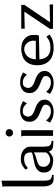

<svg xmlns="http://www.w3.org/2000/svg" viewBox="884 -1604 729 2536"><g transform="rotate(-90 1248.0 -336.5)"><path d="M44.9 -666Q66.4 -669.9 128.9 -680.7Q128.9 -542 128.9 -125Q128.9 -50.8 149.4 -33.2Q169.9 -14.6 206.1 -14.6Q206.1 -6.8 206.1 8.8Q172.9 8.8 137.7 6.8Q103.5 3.9 80.1 -23.4Q68.4 -38.1 61.5 -62.5Q53.7 -86.9 53.7 -125Q53.7 -295.9 53.7 -638.7Q53.7 -647.5 51.8 -654.3Q48.8 -661.1 44.9 -666Z M578.1 -123Q578.1 -168 578.1 -301.8Q578.1 -352.5 535.2 -389.6Q491.2 -425.8 418 -425.8Q371.1 -425.8 339.8 -410.2Q308.6 -393.6 292 -378.9Q283.2 -371.1 279.3 -366.2Q275.4 -361.3 275.4 -361.3Q281.2 -351.6 294.9 -332Q294.9 -332 329.1 -357.4Q362.3 -381.8 418 -381.8Q465.8 -381.8 484.4 -357.4Q502 -334 502 -301.8Q502 -295.9 502.9 -283.2Q502.9 -283.2 492.2 -276.4Q481.4 -269.5 418.9 -258.8Q385.7 -252.9 342.8 -242.2Q300.8 -230.5 271.5 -204.1Q254.9 -190.4 246.1 -170.9Q236.3 -151.4 236.3 -125Q236.3 -48.8 288.1 -23.4Q339.8 2 399.4 2Q441.4 2 470.7 -19.5Q500 -40 512.7 -55.7Q532.2 -6.8 573.2 -1Q614.3 3.9 655.3 3.9Q655.3 -3.9 655.3 -19.5Q620.1 -19.5 599.6 -37.1Q579.1 -53.7 578.1 -123ZM502.9 -96.7Q502.9 -96.7 494.1 -82Q485.4 -68.4 463.9 -54.7Q452.1 -47.9 436.5 -43Q419.9 -38.1 399.4 -38.1Q367.2 -38.1 339.8 -62.5Q312.5 -86.9 312.5 -123Q312.5 -174.8 342.8 -191.4Q373 -209 418.9 -219.7Q472.7 -234.4 488.3 -244.1Q502.9 -254.9 502.9 -254.9Q502.9 -202.1 502.9 -96.7Z M760.7 -528.3Q781.2 -528.3 795.9 -542Q810.5 -556.6 810.5 -577.1Q810.5 -597.7 795.9 -612.3Q781.2 -626 760.7 -626Q740.2 -626 726.6 -612.3Q711.9 -597.7 711.9 -577.1Q711.9 -556.6 726.6 -542Q740.2 -528.3 760.7 -528.3ZM720.7 -393.6Q720.7 -295.9 720.7 0Q725.6 0 740.2 0Q753.9 0 795.9 0Q795.9 -105.5 795.9 -419.9Q774.4 -419.9 710 -419.9Q717.8 -411.1 719.7 -402.3Q720.7 -393.6 720.7 -393.6Z M974.6 -332Q974.6 -346.7 989.3 -373Q1003.9 -399.4 1043.9 -399.4Q1094.7 -399.4 1123 -372.1Q1152.3 -345.7 1152.3 -345.7Q1161.1 -362.3 1179.7 -396.5Q1179.7 -396.5 1141.6 -415Q1104.5 -434.6 1043.9 -434.6Q996.1 -434.6 952.1 -406.2Q907.2 -377 907.2 -310.5Q907.2 -269.5 925.8 -243.2Q944.3 -216.8 970.7 -200.2Q988.3 -188.5 1007.8 -180.7Q1027.3 -172.9 1045.9 -165Q1081.1 -151.4 1106.4 -137.7Q1132.8 -123 1132.8 -96.7Q1132.8 -73.2 1115.2 -50.8Q1097.7 -28.3 1043.9 -28.3Q1024.4 -28.3 1006.8 -33.2Q990.2 -38.1 976.6 -45.9Q951.2 -60.5 937.5 -76.2Q923.8 -91.8 923.8 -91.8Q914.1 -74.2 895.5 -39.1Q895.5 -39.1 937.5 -15.6Q980.5 7.8 1043.9 7.8Q1105.5 7.8 1152.3 -24.4Q1199.2 -57.6 1199.2 -108.4Q1199.2 -148.4 1180.7 -172.9Q1163.1 -196.3 1135.7 -211.9Q1103.5 -229.5 1066.4 -241.2Q1028.3 -252.9 1003.9 -272.5Q990.2 -283.2 982.4 -297.9Q974.6 -311.5 974.6 -332Z M1353.5 -332Q1353.5 -346.7 1368.2 -373Q1382.8 -399.4 1422.9 -399.4Q1473.6 -399.4 1502 -372.1Q1531.2 -345.7 1531.2 -345.7Q1540 -362.3 1558.6 -396.5Q1558.6 -396.5 1520.5 -415Q1483.4 -434.6 1422.9 -434.6Q1375 -434.6 1331.1 -406.2Q1286.1 -377 1286.1 -310.5Q1286.1 -269.5 1304.7 -243.2Q1323.2 -216.8 1349.6 -200.2Q1367.2 -188.5 1386.7 -180.7Q1406.2 -172.9 1424.8 -165Q1460 -151.4 1485.4 -137.7Q1511.7 -123 1511.7 -96.7Q1511.7 -73.2 1494.1 -50.8Q1476.6 -28.3 1422.9 -28.3Q1403.3 -28.3 1385.7 -33.2Q1369.1 -38.1 1355.5 -45.9Q1330.1 -60.5 1316.4 -76.2Q1302.7 -91.8 1302.7 -91.8Q1293 -74.2 1274.4 -39.1Q1274.4 -39.1 1316.4 -15.6Q1359.4 7.8 1422.9 7.8Q1484.4 7.8 1531.2 -24.4Q1578.1 -57.6 1578.1 -108.4Q1578.1 -148.4 1559.6 -172.9Q1542 -196.3 1514.6 -211.9Q1482.4 -229.5 1445.3 -241.2Q1407.2 -252.9 1382.8 -272.5Q1369.1 -283.2 1361.3 -297.9Q1353.5 -311.5 1353.5 -332Z M1877 -34.2Q1819.3 -34.2 1778.3 -68.4Q1738.3 -103.5 1731.4 -179.7Q1835.9 -182.6 2045.9 -186.5Q2057.6 -216.8 2053.7 -272.5Q2050.8 -327.1 2010.7 -369.1Q1988.3 -391.6 1954.1 -406.2Q1918.9 -419.9 1867.2 -419.9Q1824.2 -419.9 1775.4 -403.3Q1725.6 -387.7 1692.4 -343.8Q1674.8 -319.3 1664.1 -286.1Q1653.3 -252.9 1653.3 -209Q1653.3 -165 1664.1 -130.9Q1673.8 -97.7 1692.4 -73.2Q1725.6 -27.3 1776.4 -9.8Q1828.1 7.8 1877 7.8Q1972.7 7.8 2015.6 -18.6Q2059.6 -44.9 2059.6 -44.9Q2049.8 -59.6 2032.2 -87.9Q2032.2 -87.9 1994.1 -60.5Q1956.1 -34.2 1877 -34.2ZM1867.2 -380.9Q1918.9 -379.9 1953.1 -335Q1978.5 -302.7 1978.5 -259.8Q1978.5 -244.1 1975.6 -227.5Q1955.1 -227.5 1914.1 -227.5Q1868.2 -227.5 1731.4 -227.5Q1736.3 -305.7 1776.4 -342.8Q1815.4 -379.9 1867.2 -380.9Z M2450.2 -419.9Q2371.1 -419.9 2136.7 -419.9Q2136.7 -408.2 2136.7 -374Q2193.4 -375 2361.3 -378.9Q2304.7 -293.9 2133.8 -40Q2133.8 -30.3 2133.8 -1Q2213.9 -1 2456.1 0Q2456.1 -11.7 2456.1 -44.9Q2397.5 -43.9 2221.7 -40Q2279.3 -125 2451.2 -378.9Q2450.2 -389.6 2450.2 -419.9Z"/></g></svg>

Font: BSRU BANSOMDEJ
Style: Regular
Weight: 400
Designer: Wisit Potiwat
Version: Version 1.000;PS 002.000;hotconv 1.0.70;makeotf.lib2.5.58329